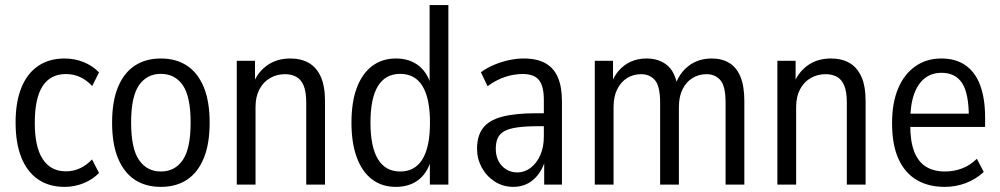

<svg xmlns="http://www.w3.org/2000/svg" viewBox="-20 -725 3926 754"><path d="M233.9 8.9Q172.7 8.9 129.6 -20.5Q86.4 -50 63.8 -106.6Q41.2 -163.2 41.2 -244.2Q41.2 -324.2 63.8 -380.3Q86.4 -436.3 129.6 -465.8Q172.7 -495.3 233.2 -495.3Q273.2 -495.3 308.4 -481.1Q343.7 -466.9 368.9 -440.6L342.1 -387.1Q320.8 -410 295.1 -422.1Q269.4 -434.2 238.7 -434.2Q178.3 -434.2 147.5 -387Q116.6 -339.8 116.6 -242.4Q116.6 -147.5 148 -99.9Q179.3 -52.2 238.4 -52.2Q268.9 -52.2 294.7 -64.4Q320.5 -76.6 341.3 -99L368.9 -45.8Q343.7 -19.7 308 -5.4Q272.4 8.9 233.9 8.9Z M611.8 8.9Q551.8 8.9 509.1 -19.3Q466.5 -47.5 443.3 -103.7Q420.2 -159.9 420.2 -243.4Q420.2 -326.7 443.3 -382.8Q466.5 -438.9 509.1 -467.1Q551.8 -495.3 611.8 -495.3Q671.7 -495.3 714.4 -467.1Q757 -438.9 780.2 -382.8Q803.3 -326.7 803.3 -243.4Q803.3 -159.9 780.2 -103.7Q757 -47.5 714.4 -19.3Q671.7 8.9 611.8 8.9ZM611.8 -51.5Q666.9 -51.5 697.7 -96.5Q728.6 -141.5 728.6 -243.9Q728.6 -346.1 697.7 -390.5Q666.9 -434.9 611.8 -434.9Q557.1 -434.9 526 -390.5Q494.9 -346.1 494.9 -243.9Q494.9 -141.5 526 -96.5Q557.1 -51.5 611.8 -51.5Z M909.8 0V-486.3H981.4V-391.3H972.8Q988.1 -437.6 1026.6 -466.5Q1065.1 -495.3 1120 -495.3Q1162.2 -495.3 1192.5 -478.1Q1222.7 -460.9 1239.5 -424.2Q1256.3 -387.5 1256.3 -327.7V0H1182.6V-321.4Q1182.6 -365.2 1172.2 -389.5Q1161.8 -413.7 1143 -423.7Q1124.1 -433.7 1099.3 -433.7Q1067.4 -433.7 1040.9 -418.6Q1014.4 -403.6 999 -374.5Q983.5 -345.5 983.5 -304.8V0Z M1534.2 8.9Q1479.7 8.9 1440.6 -21Q1401.4 -51 1380.8 -107.5Q1360.2 -163.9 1360.2 -243.4Q1360.2 -323.6 1380.9 -379.5Q1401.7 -435.3 1440.9 -465.3Q1480.2 -495.3 1534.5 -495.3Q1590.9 -495.3 1627.5 -464.4Q1664.1 -433.6 1676.6 -374.5H1667.1V-705H1740.8V0H1668.1V-112.3H1676.6Q1664.1 -52.8 1627.5 -21.9Q1590.9 8.9 1534.2 8.9ZM1551.8 -51.5Q1609.7 -51.5 1639.1 -99.9Q1668.6 -148.2 1668.6 -243.4Q1668.6 -339.1 1639.1 -387Q1609.7 -434.9 1551.8 -434.9Q1493.6 -434.9 1464.3 -387.1Q1434.9 -339.3 1434.9 -243.4Q1434.9 -148.2 1464.3 -99.9Q1493.6 -51.5 1551.8 -51.5Z M1996.4 8.9Q1955.3 8.9 1922.7 -12.2Q1890.2 -33.3 1871.8 -67.4Q1853.4 -101.4 1853.4 -140.5Q1853.4 -191 1876.4 -221.7Q1899.5 -252.4 1950.7 -266.3Q2001.8 -280.3 2086.7 -280.3H2126.3V-229.4H2094.1Q2044.9 -229.4 2012.5 -224.8Q1980.1 -220.3 1961.4 -210.3Q1942.7 -200.3 1934.8 -183Q1927 -165.7 1927 -140.9Q1927 -99.7 1951 -73.8Q1975 -47.9 2012.7 -47.9Q2039.8 -47.9 2063.4 -65.6Q2087.1 -83.3 2101.4 -115.1Q2115.7 -146.8 2115.7 -188.8V-332.5Q2115.7 -386.4 2096.7 -410.4Q2077.7 -434.4 2032.4 -434.4Q1999.1 -434.4 1964.5 -423.2Q1929.9 -412.1 1894.6 -386.5L1868.6 -441.3Q1892 -458.6 1920 -470.3Q1948 -482.1 1978.2 -488.7Q2008.4 -495.3 2036.8 -495.3Q2088.6 -495.3 2121.7 -476.8Q2154.9 -458.3 2170.8 -421.2Q2186.8 -384.2 2186.8 -327V0H2117.1V-108.8H2124.5Q2116.2 -72 2097.8 -45.4Q2079.5 -18.9 2053.8 -5Q2028.1 8.9 1996.4 8.9Z M2315.8 0V-486.3H2387.4V-391.3H2378.8Q2389.1 -422.9 2408.6 -446.1Q2428.1 -469.2 2456.1 -482.3Q2484.1 -495.3 2518.7 -495.3Q2565.6 -495.3 2597.4 -470.9Q2629.2 -446.5 2639.9 -391.1H2632.2Q2647.4 -437.9 2684.8 -466.6Q2722.1 -495.3 2775.4 -495.3Q2814.5 -495.3 2843.3 -478.2Q2872 -461.2 2887.5 -424.4Q2903.1 -387.5 2903.1 -327.7V0H2829.4V-321.2Q2829.4 -387 2808.9 -410.3Q2788.4 -433.7 2754.5 -433.7Q2724.3 -433.7 2699.7 -418.6Q2675 -403.6 2660.5 -374.7Q2646.1 -345.7 2646.1 -304.8V0H2572.4V-321.2Q2572.4 -387 2551.9 -410.3Q2531.4 -433.7 2497.9 -433.7Q2467.3 -433.7 2442.9 -418.6Q2418.4 -403.6 2404 -374.7Q2389.5 -345.7 2389.5 -304.8V0Z M3032.8 0V-486.3H3104.4V-391.3H3095.8Q3111.1 -437.6 3149.6 -466.5Q3188.1 -495.3 3243 -495.3Q3285.2 -495.3 3315.5 -478.1Q3345.7 -460.9 3362.5 -424.2Q3379.3 -387.5 3379.3 -327.7V0H3305.6V-321.4Q3305.6 -365.2 3295.2 -389.5Q3284.8 -413.7 3266 -423.7Q3247.1 -433.7 3222.3 -433.7Q3190.4 -433.7 3163.9 -418.6Q3137.4 -403.6 3122 -374.5Q3106.5 -345.5 3106.5 -304.8V0Z M3689.6 8.9Q3626.4 8.9 3580.1 -18.2Q3533.8 -45.4 3508.5 -100.7Q3483.2 -156.1 3483.2 -241.6Q3483.2 -320.9 3506.9 -377.2Q3530.5 -433.6 3574.3 -464.4Q3618 -495.3 3676.8 -495.3Q3733.1 -495.3 3771.3 -468.8Q3809.6 -442.4 3829.1 -390.5Q3848.6 -338.5 3848.6 -262.6V-226.6H3540.9V-278.5H3798.4L3784.7 -264.3Q3784.7 -358.4 3758.2 -398.8Q3731.7 -439.1 3677.5 -439.1Q3639.1 -439.1 3611.7 -417.7Q3584.2 -396.3 3569.4 -354.4Q3554.6 -312.6 3554.6 -248.9V-233.6Q3554.6 -169.2 3570.4 -129.1Q3586.2 -89.1 3616.6 -70.3Q3647 -51.5 3691.5 -51.5Q3725.3 -51.5 3757.3 -63.3Q3789.2 -75.1 3816.3 -101.5L3843.2 -49.7Q3812.3 -20.9 3772.8 -6Q3733.3 8.9 3689.6 8.9Z"/></svg>

Font: Nunito Sans 12pt ExtraLight Condensed
Style: Regular
Weight: 200
Width: 3
Version: Version 3.101;gftools[0.9.27]